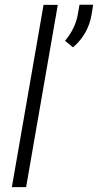

<svg xmlns="http://www.w3.org/2000/svg" viewBox="-20 -770 403 790"><path d="M28.8 0ZM87.4 0H28.8L159.2 -750H217.8ZM280.3 -575.2 247.6 -602.1Q290.5 -653.8 300.3 -711.4L307.1 -750.5H363.3L357.4 -713.4Q344.2 -629.4 280.3 -575.2Z"/></svg>

Font: Roboto Light
Style: Italic
Weight: 300
Italic angle: -12°
Designer: Google
Version: Version 2.134; 2016; ttfautohint (v1.6)